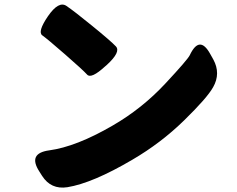

<svg xmlns="http://www.w3.org/2000/svg" viewBox="-20 -786 1040 844"><path d="M276 37Q204 48 165 -13L153 -32Q101 -112 196 -125Q315 -141 475 -234Q605 -309 708 -420Q804 -523 814 -543Q857 -634 904 -549L918 -524Q951 -463 917 -403Q891 -356 789 -256.5Q687 -157 562 -84Q387 19 276 37ZM443 -495Q381 -438 363 -458Q345 -478 266.5 -546.5Q188 -615 166 -630.5Q144 -646 191 -715Q238 -783 272 -760Q306 -737 382 -675Q467 -606 489.5 -582Q512 -558 450 -501Z"/></svg>

Font: Resource Han Rounded JP Heavy
Style: Regular
Weight: 900
Designer: Cyano Hao (round all glyphs); Ryoko NISHIZUKA 西塚涼子 (kana, bopomofo & ideographs); Paul D. Hunt (Latin, Greek & Cyrillic)
Foundry: Cyano Hao
Version: 0.990